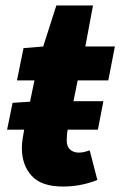

<svg xmlns="http://www.w3.org/2000/svg" viewBox="-20 -670 440 702"><path d="M6 -196 26 -294 118 -300H358L338 -196ZM210 12Q131 12 95.5 -27.5Q60 -67 60 -128Q60 -145 62.5 -161.5Q65 -178 68 -194L106 -376H42L66 -494L138 -500L186 -650H320L292 -500H400L376 -376H264L226 -188Q225 -179 224.5 -171.5Q224 -164 224 -156Q224 -134 236.5 -123Q249 -112 268 -112Q279 -112 289 -114.5Q299 -117 308 -120L336 -12Q315 -3 282 4.5Q249 12 210 12Z"/></svg>

Font: Source Sans 3 Black
Style: Italic
Weight: 900
Italic angle: -11°
Designer: Paul D. Hunt
Foundry: Adobe
Version: Version 3.052;hotconv 1.1.0;makeotfexe 2.6.0